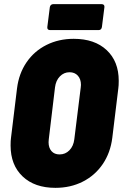

<svg xmlns="http://www.w3.org/2000/svg" viewBox="-20 -895 592 925"><path d="M31 -194Q31 -218 33 -231L62 -469Q71 -541 108 -595Q145 -649 204 -678.5Q263 -708 335 -708Q436 -708 494 -653.5Q552 -599 552 -506Q552 -482 550 -469L521 -231Q512 -159 475 -104.5Q438 -50 379 -20Q320 10 247 10Q147 10 89 -45Q31 -100 31 -194ZM338 -224 369 -474 370 -486Q370 -514 355 -530.5Q340 -547 315 -547Q288 -547 268.5 -527Q249 -507 245 -474L215 -224Q214 -219 214 -210Q214 -183 228 -167Q242 -151 267 -151Q295 -151 314.5 -171Q334 -191 338 -224ZM208 -765 220 -860Q221 -867 225.5 -871Q230 -875 236 -875H470Q477 -875 480.5 -871Q484 -867 483 -860L471 -765Q470 -758 466 -754Q462 -750 455 -750H221Q214 -750 210.5 -754Q207 -758 208 -765Z"/></svg>

Font: Barlow Semi Condensed Black
Style: Italic
Weight: 900
Width: 4
Italic angle: -7°
Designer: Jeremy Tribby
Foundry: Tribby Type
Version: Version 1.408